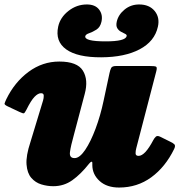

<svg xmlns="http://www.w3.org/2000/svg" viewBox="-27 -816 833 861"><path d="M597 -796Q642.5 -796 666.5 -766.8Q690.5 -737.5 681 -696Q666.5 -630.5 599.5 -595Q532.5 -559.5 427 -559Q320.5 -558.5 270 -594.5Q219.5 -630.5 234 -697Q243 -738 280 -767Q317 -796 362.5 -796Q400 -796 417.5 -773Q435 -750 428 -718.5Q422.5 -694 405.5 -683.2Q388.5 -672.5 373 -667.2Q357.5 -662 355.5 -654Q350.5 -630.5 447 -630.5Q535.5 -630.5 541 -654Q542.5 -660 534.5 -664Q526.5 -668 516 -673.5Q505.5 -679 499 -689.5Q492.5 -700 496.5 -718.5Q503.5 -750 531.5 -773Q559.5 -796 597 -796ZM1.5 -371.5Q38.5 -447.5 101 -493.8Q163.5 -540 239 -540Q319.5 -540 344.8 -499Q370 -458 353 -395L304 -210Q290.5 -162 286.8 -134.5Q283 -107 307.5 -107Q330 -107 354.8 -143.5Q379.5 -180 401.5 -238.8Q423.5 -297.5 437.5 -364L464 -488Q467 -502.5 471.5 -511.2Q476 -520 493.5 -520H644.5Q666.5 -520 672.5 -517.2Q678.5 -514.5 674 -497L584 -151Q581 -140 581 -128.5Q581 -117 594.5 -117Q623 -117 660 -187Q665.5 -197.5 672 -203.2Q678.5 -209 691 -203L734.5 -181.5Q749 -175 755 -168.8Q761 -162.5 754 -148Q714.5 -67 651.5 -21Q588.5 25 507 25Q452 25 419.8 -4.2Q387.5 -33.5 387 -75V-85Q387 -91.5 383 -90.8Q379 -90 372.5 -82Q335 -34.5 297.2 -7.8Q259.5 19 212 19Q185 19 158.5 11Q132 3 113.5 -18.2Q95 -39.5 92 -78.2Q89 -117 109.5 -179L166 -365Q169.5 -376.5 169.2 -387.2Q169 -398 157 -398Q143.5 -398 127.8 -381.8Q112 -365.5 91.5 -324Q84 -309.5 80.2 -308Q76.5 -306.5 60.5 -314L6.5 -339.5Q-8 -346.5 -6.5 -352Q-5 -357.5 1.5 -371.5Z"/></svg>

Font: Besley* Fatface
Style: Italic
Weight: 900
Italic angle: -13°
Designer: Owen Earl
Foundry: indestructible type*
Version: Version 3.000; ttfautohint (v1.8.3)